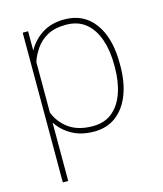

<svg xmlns="http://www.w3.org/2000/svg" viewBox="-111 -621 769 906"><g transform="rotate(-15 273.5 -167.5)"><path d="M487.8 -269.5V-259.3Q487.8 -178.7 464.4 -118.2Q440.9 -57.6 396.5 -23.9Q352.1 9.8 289.6 9.8Q225.1 9.8 179.7 -16.4Q134.3 -42.5 109.4 -82.5V203.1H83V-528.3H109.4V-434.1Q135.3 -481 179.9 -509.5Q224.6 -538.1 288.6 -538.1Q382.8 -538.1 435.3 -466.3Q487.8 -394.5 487.8 -269.5ZM460.9 -259.3V-269.5Q460.9 -339.8 442.1 -394.5Q423.3 -449.2 385.3 -480.5Q347.2 -511.7 289.1 -511.7Q232.9 -511.7 197 -491.2Q161.1 -470.7 140.4 -439.9Q119.6 -409.2 109.4 -378.4V-131.3Q127.9 -82 172.6 -49.3Q217.3 -16.6 290 -16.6Q347.7 -16.6 385.5 -48.1Q423.3 -79.6 442.1 -134.3Q460.9 -189 460.9 -259.3Z"/></g></svg>

Font: Vazirmatn RD Thin
Style: Regular
Weight: 100
Designer: Saber Rastikerdar
Foundry: Saber Rastikerdar
Version: Version 32.102